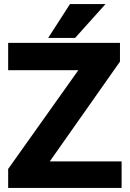

<svg xmlns="http://www.w3.org/2000/svg" viewBox="-20 -921 636 941"><path d="M20 0H576V-130H224L568 -619V-711H20V-577H364L20 -93ZM216 -735H348L497 -901H323Z"/></svg>

Font: Asimov Pro
Style: Blk
Weight: 900
Designer: Google
Version: Version 2.000980; 2014